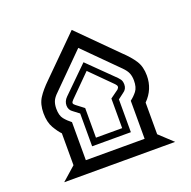

<svg xmlns="http://www.w3.org/2000/svg" viewBox="-108 -687 788 792"><g transform="rotate(-20 286.5 -291.0)"><path d="M471 -195V-56L530 -1H43L103 -54V-194Q90 -207 75 -232.5Q60 -258 60 -298Q60 -337 76.5 -363Q93 -389 125 -420L287 -581L448 -420Q480 -390 497 -363.5Q514 -337 514 -298Q514 -238 471 -195ZM430 -359 287 -502 144 -359Q127 -343 121.5 -329Q116 -315 116 -297Q116 -267 128.5 -251.5Q141 -236 158 -223V-56H416V-223Q432 -235 444.5 -251Q457 -267 457 -297Q457 -315 451.5 -329Q446 -343 430 -359ZM397 -264 372 -245V-101H202V-245L177 -264Q160 -275 160 -295Q160 -314 175 -329L287 -439L399 -329Q400 -328 407 -319.5Q414 -311 414 -295Q414 -275 397 -264ZM379 -309 287 -401 195 -309Q187 -301 187 -296Q187 -291 195 -285L229 -259V-129H344V-259L380 -285Q386 -291 386 -296Q386 -302 379 -309Z"/></g></svg>

Font: Mirza Medium
Style: Regular
Weight: 500
Designer: Arabic design by Kourosh Beigpour, Latin design by Eduardo Tunni, engineering by Lasse Fister
Version: Version 1.0010g